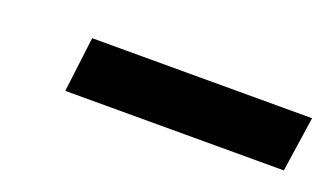

<svg xmlns="http://www.w3.org/2000/svg" viewBox="-27 -806 457 265"><g transform="rotate(20 201.0 -673.5)"><path d="M402 -714H79L69 -633H390Z"/></g></svg>

Font: United Sans SemiBold
Style: Italic
Weight: 600
Italic angle: -8°
Designer: Pablo Impallari, Rodrigo Fuenzalida (Modified by Dan O. Williams)
Version: Version 1.000;PS 001.000;hotconv 1.0.88;makeotf.lib2.5.64775